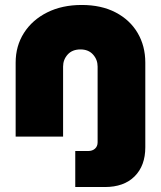

<svg xmlns="http://www.w3.org/2000/svg" viewBox="-20 -550 647 773"><path d="M283 203V58H335Q352 58 362.5 48.5Q373 39 373 23V-282Q373 -310 354.5 -330.5Q336 -351 304 -351Q271 -351 252.5 -330.5Q234 -310 234 -282V0H43V-298Q43 -365 76.5 -417.5Q110 -470 170 -500Q230 -530 309 -530Q388 -530 445.5 -500Q503 -470 534 -417.5Q565 -365 565 -298V43Q565 117 522 160Q479 203 402 203Z"/></svg>

Font: MuseoModerno Black
Style: Regular
Weight: 900
Designer: Pablo Cosgaya, Héctor Gatti, Marcela Romero, and the Authors of The MuseoModerno Project.
Foundry: Omnibus-Type Team
Version: Version 1.001